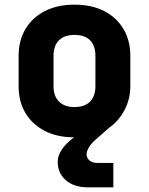

<svg xmlns="http://www.w3.org/2000/svg" viewBox="-20 -580 640 825"><path d="M359 225Q298 225 263 194.5Q228 164 228 115Q228 63 298 10Q225 10 171.5 -18Q118 -46 89 -95Q60 -144 60 -210V-340Q60 -406 89.5 -455.5Q119 -505 173 -532.5Q227 -560 300 -560Q374 -560 427.5 -532.5Q481 -505 510.5 -455.5Q540 -406 540 -340V-210Q540 -154 515 -107Q490 -60 449 -31L393 18Q373 35 362.5 52.5Q352 70 352 83Q352 98 364 109Q376 120 398 120H467V225ZM300 -120Q344 -120 367 -143.5Q390 -167 390 -210V-340Q390 -384 367 -407Q344 -430 300 -430Q257 -430 233.5 -407Q210 -384 210 -340V-210Q210 -167 233.5 -143.5Q257 -120 300 -120Z"/></svg>

Font: Tiny ExtraBold
Style: Regular
Weight: 800
Designer: Philipp Nurullin, Konstantin Bulenkov
Foundry: JetBrains
Version: Version 2.251; ttfautohint (v1.8.4.7-5d5b)